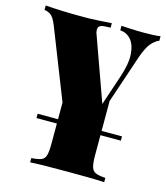

<svg xmlns="http://www.w3.org/2000/svg" viewBox="-120 -601 747 864"><g transform="rotate(15 253.5 -169.0)"><path d="M470 -39V-19H77V-39ZM375 -212V75Q375 111 380.5 129Q386 147 401 153Q416 159 446 161V181Q417 179 369 178.5Q321 178 274 178Q223 178 175.5 178.5Q128 179 101 181V161Q132 159 147 153Q162 147 167 129Q172 111 172 75V-130L323 -68ZM521 -519V-498Q502 -491 484.5 -470.5Q467 -450 450 -401L315 0Q291 -2 266.5 -2Q242 -2 218 0L44 -442Q29 -480 13 -489Q-3 -498 -14 -498V-519Q26 -516 69 -514.5Q112 -513 164 -513Q195 -513 229.5 -515Q264 -517 294 -519V-498Q276 -498 261.5 -496.5Q247 -495 240.5 -487.5Q234 -480 238 -460L350 -148L337 -128L393 -295Q416 -363 412.5 -407Q409 -451 389 -473.5Q369 -496 339 -498V-519Q353 -518 373 -517Q393 -516 412.5 -515.5Q432 -515 444 -515Q462 -515 486 -516Q510 -517 521 -519Z"/></g></svg>

Font: Playfair Display Black
Style: Regular
Weight: 900
Designer: Claus Eggers Sørensen
Foundry: Claus Eggers Sørensen
Version: Version 1.203